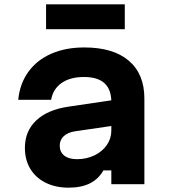

<svg xmlns="http://www.w3.org/2000/svg" viewBox="-20 -851 790 887"><path d="M505 -270.5 326.5 -244.4Q293.1 -239.3 274.5 -222Q256 -204.6 256 -178.1Q256 -148.7 276.8 -132.2Q297.5 -115.6 335.9 -115.6Q379.7 -115.6 416.1 -133.2Q452.6 -150.7 473.5 -181Q494.3 -211.3 494.3 -247.8V-380Q494.3 -437.1 463.1 -466.2Q431.8 -495.3 368 -495.3Q303.9 -495.3 264.4 -467.5Q225 -439.8 216.2 -390H64.2Q71.5 -464.3 110.8 -518.9Q150.1 -573.5 216.4 -602.6Q282.7 -631.8 369.4 -631.8Q503.2 -631.8 575.1 -570.5Q647 -509.2 647 -395.9V0H494.3V-63.9H457.8Q435.3 -24 395.6 -4Q355.9 16 296.9 16Q236.5 16 190.6 -7Q144.6 -30 119.8 -71.4Q95 -112.9 95 -167.9Q95 -245.2 147.3 -294.6Q199.5 -344.1 297.1 -358.4L505 -389.1ZM192.8 -831H556.5V-716.1H192.8Z"/></svg>

Font: Martian Mono sWd Rg
Style: Regular
Weight: 400
Width: 6
Monospace: yes
Designer: Roman Shamin
Foundry: Evil Martians
Version: Version 1.000